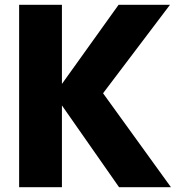

<svg xmlns="http://www.w3.org/2000/svg" viewBox="-20 -783 735 803"><path d="M239 0H60V-763H239V-432L476 -763H691L411 -393L695 0H478L239 -342Z"/></svg>

Font: Open Sauce One Black
Style: Regular
Weight: 900
Designer: Alfredo Marco Pradil
Foundry: Creative Sauce Fz LLC
Version: Version 1.477